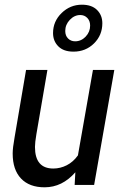

<svg xmlns="http://www.w3.org/2000/svg" viewBox="-20 -788 534 818"><path d="M34 -134Q34 -158 42 -202L91 -490H182L135 -216Q129 -181 129 -162Q129 -70 207 -70Q237 -70 264.5 -84Q292 -98 312 -126L376 -490H467L381 0H298L301 -54Q245 10 170 10Q105 10 69.5 -27.5Q34 -65 34 -134ZM206 -647Q206 -697 242.5 -732.5Q279 -768 329 -768Q371 -768 393.5 -745.5Q416 -723 416 -689Q416 -638 380.5 -603Q345 -568 293 -568Q251 -568 228.5 -590.5Q206 -613 206 -647ZM364 -679Q364 -699 352 -711.5Q340 -724 322 -724Q297 -724 277.5 -703.5Q258 -683 258 -656Q258 -636 270 -624Q282 -612 300 -612Q326 -612 345 -632Q364 -652 364 -679Z"/></svg>

Font: Cabin
Style: Italic
Weight: 400
Italic angle: -7°
Designer: Pablo Impallari
Foundry: Pablo Impallari. http://www.impallari.com Igino Marini. http://www.ikern.com
Version: Version 2.200